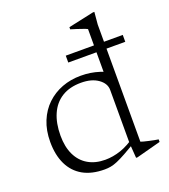

<svg xmlns="http://www.w3.org/2000/svg" viewBox="-133 -812 809 918"><g transform="rotate(-20 271.5 -352.5)"><path d="M396.5 -338.5Q396.5 -371.5 363.5 -395Q330.5 -418.5 276.5 -418.5Q218.5 -418.5 178.8 -393.8Q139 -369 118.8 -323Q98.5 -277 98.5 -214Q98.5 -156.5 118.2 -115.8Q138 -75 174.5 -53.8Q211 -32.5 261 -32.5Q300.5 -32.5 340.8 -46.2Q381 -60 425 -92V-67.5Q383 -42.5 355 -27Q327 -11.5 308 -3.5Q289 4.5 274 7.2Q259 10 242.5 10Q177 10 132.5 -15.2Q88 -40.5 65 -88.2Q42 -136 42 -202.5Q42 -261 61 -307.2Q80 -353.5 113.5 -385.2Q147 -417 191.2 -433.8Q235.5 -450.5 286.5 -450.5Q312.5 -450.5 335.2 -447Q358 -443.5 381 -436.2Q404 -429 431.5 -415.5L396.5 -383.5V-648Q390.5 -651.5 376.8 -656.2Q363 -661 346.8 -666.5Q330.5 -672 316 -676V-687L445.5 -715H453L447.5 -652.5V-56.5Q452 -54.5 462.8 -51.8Q473.5 -49 487 -46Q500.5 -43 513 -40.5Q525.5 -38 533.5 -37V-24L409.5 9H402L396.5 -66ZM253 -530V-565H543V-530Z"/></g></svg>

Font: Newsreader 16pt 16pt Light
Style: Regular
Weight: 300
Version: Version 1.003